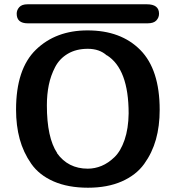

<svg xmlns="http://www.w3.org/2000/svg" viewBox="-20 -857 832 897"><path d="M58 -793Q58 -810 70 -823.5Q82 -837 109 -837H666Q723 -837 723 -793Q723 -775 710.5 -761.5Q698 -748 669 -748H110Q58 -748 58 -793ZM55 -345Q55 -535 148 -625Q241 -715 389 -715Q545 -715 635.5 -623.5Q726 -532 726 -344Q726 -268 708.5 -205.5Q691 -143 653.5 -91Q616 -39 549 -9.5Q482 20 391 20Q298 20 230.5 -9.5Q163 -39 126 -92Q89 -145 72 -207.5Q55 -270 55 -345ZM199 -365Q199 -214 247 -142H246Q298 -69 390 -69Q423 -69 454.5 -82Q486 -95 515 -123Q544 -151 562 -203.5Q580 -256 581 -327Q581 -535 479 -599V-598Q445 -629 390 -629Q336 -629 297 -606Q258 -583 237.5 -543.5Q217 -504 208 -460Q199 -416 199 -365Z"/></svg>

Font: Coval
Style: ExtraBold
Weight: 800
Foundry: Context Ltd
Version: Version 001.000